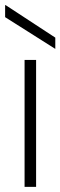

<svg xmlns="http://www.w3.org/2000/svg" viewBox="-48 -730 236 750"><path d="M48 0V-496H93V0ZM168 -539 -28 -663V-710H-26L168 -583Z"/></svg>

Font: DM Sans 36pt ExtraLight
Style: Regular
Weight: 250
Designer: Colophon Foundry, Jonny Pinhorn
Foundry: Colophon Foundry
Version: Version 4.004;gftools[0.9.30]